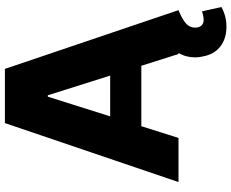

<svg xmlns="http://www.w3.org/2000/svg" viewBox="-100 -647 942 782"><g transform="rotate(-90 371.0 -256.0)"><path d="M20.5 0 260.7 -707H481.4L720.7 0Q685.1 14.2 667.2 29.8Q649.4 45.4 649.4 67.4Q649.4 84 657.7 93.3Q666 102.5 681.6 102.5Q690.4 102.5 703.9 99.1Q717.3 95.7 715.8 95.7L733.4 174.8Q696.3 195.3 653.3 195.3Q606 195.3 574.2 171.6Q542.5 147.9 533.2 104.5Q528.3 85 528.3 68.4Q528.3 30.3 546.4 0H542L494.1 -151.4H248L200.2 0ZM454.1 -278.3 374 -532.2H368.2L288.1 -278.3Z"/></g></svg>

Font: Pretendard GOV ExtraBold
Style: Regular
Weight: 800
Designer: Base glyphs from Inter by Rasmus Andersson; Hangeul glyphs from Noto Sans CJK(Source Han Sans) by Jang Soo-young and Kan
Foundry: Kil Hyung-jin
Version: Version 1.309